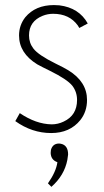

<svg xmlns="http://www.w3.org/2000/svg" viewBox="-20 -515 408 753"><path d="M321.3 -123Q321.3 -194.3 248 -239.3Q232.4 -249 198.2 -265.6Q130.9 -298.8 111.3 -324.2Q93.8 -346.7 93.8 -376Q93.8 -431.6 147.5 -453.1Q167 -460.9 188.5 -460.9Q252 -460.9 285.2 -415Q288.1 -410.2 291 -405.3L324.2 -422.9Q290 -484.4 212.9 -494.1Q202.1 -495.1 191.4 -495.1Q119.1 -495.1 79.1 -447.3Q54.7 -416 54.7 -376Q54.7 -306.6 126 -262.7Q141.6 -253.9 175.8 -237.3Q243.2 -204.1 263.7 -178.7Q282.2 -154.3 282.2 -123Q282.2 -62.5 229.5 -38.1Q207 -27.3 182.6 -27.3Q121.1 -28.3 57.6 -71.3L40 -40Q105.5 6.8 180.7 6.8Q253.9 6.8 294.9 -43.9Q321.3 -77.1 321.3 -123ZM247.1 90.8Q247.1 54.7 218.8 48.8Q214.8 47.9 211.9 47.9Q186.5 47.9 179.7 73.2Q178.7 79.1 178.7 85Q179.7 112.3 205.1 121.1Q200.2 158.2 168 204.1L181.6 217.8Q232.4 172.9 244.1 112.3Q246.1 100.6 247.1 90.8Z"/></svg>

Font: Yaldevi Colombo ExtraLight
Style: Regular
Weight: 275
Designer: Sol Matas, Denzil Rajitha, Kosala Senevirathne and Pathum Egodawatta
Foundry: Mooniak
Version: Version 1.020 ; ttfautohint (v1.6)